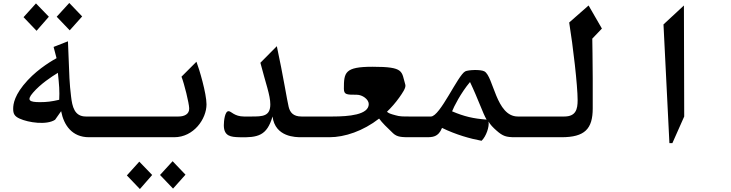

<svg xmlns="http://www.w3.org/2000/svg" viewBox="-20 -927 4940 1297"><path d="M535 -816 448 -907 363 -814 451 -722ZM310 -814 223 -904 139 -811 227 -719ZM560 -140C483 -140 468 -206 460 -276C449 -371 449 -384 439 -648L342 -610L362 -534C342 -523 245 -469 167 -385C77 -288 69 -224 69 -192C69 -160 77 -142 112 -126C173 -98 296 -81 352 -118L393 -176C411 -81 467 0 581 0H700V-140ZM250 -237C180 -237 157 -248 203 -301C255 -361 327 -408 371 -435C380 -350 383 -313 380 -253C328 -241 296 -237 250 -237Z M700 0H1157C1289 0 1375 -124 1375 -222C1375 -296 1326 -461 1307 -510L1206 -409C1225 -361 1257 -230 1258 -196C1260 -155 1224 -140 1186 -140H700ZM1149 347 1233 253 1146 162 1061 255ZM925 350 1008 255 921 165 837 258Z M1594 0C1724 4 1783 -11 1821 -140C1839 0 1978 0 2016 0H2100V-140H2016C1961 -140 1939 -168 1930 -205C1920 -244 1893 -416 1850 -615L1739 -503C1775 -363 1806 -284 1806 -222C1806 -141 1753 -140 1680 -140H1628C1563 -140 1542 -176 1524 -176C1499 -176 1492 -110 1492 -81C1492 -5 1542 -2 1594 0Z M2746 -140C2701 -140 2680 -140 2653 -148C2615 -158 2606 -162 2594 -172C2624 -201 2652 -233 2677 -268C2699 -299 2724 -335 2718 -355C2691 -445 2714 -476 2497 -476C2309 -476 2303 -438 2303 -328C2303 -287 2322 -287 2390 -287C2428 -287 2471 -256 2471 -224C2471 -151 2335 -140 2227 -140H2100V0H2205C2309 0 2433 -42 2541 -126C2561 -98 2595 -65 2635 -27C2664 0 2694 0 2758 0H2800V-140Z M3478 -140C3330 -140 3314 -412 3252 -445C3226 -459 3143 -455 3123 -445C3073 -420 2953 -140 2891 -140H2800V0H2857C2901 0 2941 0 2966 -63C3060 -17 3157 10 3233 24C3264 -5 3287 -72 3280 -106C3292 -85 3310 -66 3334 -45C3377 -7 3399 0 3460 0H3500V-140ZM3034 -175C3045 -204 3092 -298 3155 -373C3210 -258 3242 -161 3267 -119C3177 -126 3116 -140 3034 -175Z M3500 0H3773C3930 0 3984 -56 3984 -195V-397C3984 -549 3981 -608 3981 -666L4046 -734L3956 -890L3825 -775C3851 -615 3882 -349 3882 -250C3882 -189 3870 -140 3792 -140H3500Z M4502 40H4522L4602 -140L4600 -890L4462 -762Z"/></svg>

Font: Kawkab Mono
Style: Bold
Weight: 700
Monospace: yes
Designer: Abdullah Arif
Foundry: Abdullah Arif
Version: Version 1.000;PS 000.500;hotconv 1.0.88;makeotf.lib2.5.64775